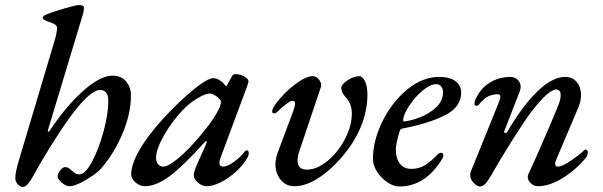

<svg xmlns="http://www.w3.org/2000/svg" viewBox="-20 -727 2400 764"><path d="M41 -17Q41 -31 44.5 -48Q48 -65 54 -85L193 -551Q207 -595 207 -616Q207 -625 196.5 -631Q186 -637 169 -642Q162 -645 156 -648Q150 -651 150 -655Q150 -660 154 -663.5Q158 -667 171 -672Q194 -681 238.5 -694Q283 -707 294 -707Q314 -707 314 -696Q314 -685 311.5 -676Q309 -667 308 -664L171 -210Q169 -203 172 -202.5Q175 -202 178 -207Q242 -304 310.5 -365Q379 -426 428 -426Q462 -426 481.5 -403Q501 -380 501 -347Q501 -273 466 -192Q431 -111 380 -54Q365 -37 322.5 -11.5Q280 14 256 14Q242 14 225.5 -0.5Q209 -15 209 -26Q209 -35 219 -48.5Q229 -62 239 -62Q247 -62 252 -59Q257 -56 266 -48Q275 -40 281 -36.5Q287 -33 295 -33Q319 -33 346 -83.5Q373 -134 392 -204Q411 -274 411 -325Q411 -369 378 -369Q311 -369 134 -66Q109 -19 96 -1Q83 17 71 17Q61 17 51 6.5Q41 -4 41 -17Z M502 -32Q502 -82 550.5 -155.5Q599 -229 691 -318Q795 -416 829 -416Q847 -416 868 -397L879 -384Q883 -384 885 -391Q903 -422 902 -422Q906 -432 918 -432Q935 -432 952 -422.5Q969 -413 969 -403Q969 -400 963 -383L856 -95Q853 -86 853 -79Q853 -64 868 -64Q884 -64 909 -81.5Q934 -99 954 -124Q959 -129 962 -129Q970 -129 970 -116Q970 -106 954.5 -84Q939 -62 919 -44Q888 -16 857 -1Q826 14 803 14Q784 14 767.5 -0.5Q751 -15 751 -31Q751 -41 757 -54Q753 -47 768.5 -83Q784 -119 799 -151Q803 -159 802 -164Q801 -169 796 -163Q709 -66 655 -26Q601 14 556 14Q537 14 519.5 -1Q502 -16 502 -32ZM782 -193Q817 -235 838 -269.5Q859 -304 859 -321Q859 -329 844 -342Q825 -355 815 -355Q798 -355 767.5 -337Q737 -319 713 -295Q669 -251 635 -192.5Q601 -134 601 -99Q601 -83 609 -73.5Q617 -64 630 -64Q650 -64 691.5 -99Q733 -134 782 -193Z M1076 -74Q1076 -93 1084 -117L1148 -288Q1154 -305 1154 -315Q1154 -326 1144 -326Q1137 -326 1119 -313Q1101 -300 1088 -286Q1078 -276 1072 -276Q1063 -276 1063 -283Q1063 -295 1078 -315Q1112 -360 1155 -392Q1198 -424 1224 -424Q1239 -424 1250 -409.5Q1261 -395 1257 -381L1171 -125Q1164 -105 1164 -89Q1164 -52 1201 -52Q1241 -52 1283 -86.5Q1325 -121 1352.5 -173.5Q1380 -226 1380 -276Q1380 -316 1353 -343Q1338 -360 1338 -378Q1338 -391 1363 -407.5Q1388 -424 1409 -424Q1422 -424 1432 -404.5Q1442 -385 1442 -350Q1442 -285 1415 -220.5Q1388 -156 1336 -97Q1289 -44 1241.5 -15Q1194 14 1151 14Q1118 14 1097 -11.5Q1076 -37 1076 -74Z M1464 -95Q1464 -167 1501.5 -243.5Q1539 -320 1600 -370.5Q1661 -421 1728 -421Q1770 -421 1792.5 -404Q1815 -387 1815 -359Q1815 -301 1751 -268.5Q1687 -236 1584 -216Q1578 -215 1575.5 -213.5Q1573 -212 1571 -207Q1556 -158 1555 -133Q1555 -97 1571 -76Q1587 -55 1617 -55Q1647 -55 1670.5 -69.5Q1694 -84 1717 -108Q1727 -119 1734 -119Q1744 -119 1744 -109Q1744 -102 1742 -99Q1675 15 1569 15Q1546 15 1521.5 -1.5Q1497 -18 1480.5 -43.5Q1464 -69 1464 -95ZM1743 -360Q1743 -373 1736 -382.5Q1729 -392 1716 -392Q1692 -392 1661.5 -366.5Q1631 -341 1608.5 -306.5Q1586 -272 1584 -250Q1584 -242 1591 -244Q1617 -247 1652 -260.5Q1687 -274 1714.5 -299Q1742 -324 1743 -360Z M1851 -31Q1851 -39 1853 -43L1963 -315Q1971 -334 1971 -342Q1971 -352 1961 -352Q1942 -352 1923.5 -344Q1905 -336 1885 -310Q1882 -306 1877 -306Q1869 -306 1868 -314Q1867 -323 1876 -340Q1885 -357 1895 -369Q1914 -392 1943 -406Q1972 -420 2009 -421Q2028 -421 2040 -409.5Q2052 -398 2052 -381Q2052 -375 2048 -363L1987 -206Q1986 -205 1986 -202Q1986 -198 1991 -198Q1997 -198 1999 -203Q2059 -306 2118.5 -363.5Q2178 -421 2229 -421Q2258 -421 2275 -400.5Q2292 -380 2292 -349Q2292 -325 2282 -301L2196 -98Q2189 -84 2189 -75Q2189 -64 2200 -64Q2217 -64 2252 -88Q2287 -112 2301 -126Q2307 -132 2310 -132Q2313 -132 2316 -129Q2319 -126 2319 -122Q2319 -111 2312 -100Q2269 -49 2217.5 -17.5Q2166 14 2119 14Q2105 14 2092.5 2.5Q2080 -9 2080 -23Q2080 -30 2082 -33L2118 -112Q2180 -253 2202 -309Q2211 -331 2211 -349Q2211 -369 2194 -371Q2163 -371 2095 -283Q2073 -255 2023.5 -177Q1974 -99 1933 -27Q1921 -6 1911 4.5Q1901 15 1890 15Q1878 15 1864.5 0.5Q1851 -14 1851 -31Z"/></svg>

Font: EB Garamond Medium
Style: Italic
Weight: 500
Italic angle: -17.2°
Designer: Georg Duffner and Octavio Pardo
Foundry: Georg Duffner
Version: Version 1.000